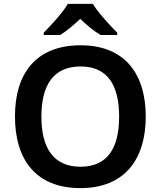

<svg xmlns="http://www.w3.org/2000/svg" viewBox="-20 -958 827 988"><path d="M458 -938H329C302 -892 243 -828 205 -790V-778H290C325 -800 357 -827 393 -861C428 -827 463 -798 498 -778H583V-790C547 -826 485 -892 458 -938ZM730 -358C730 -580 620 -725 395 -725C164 -725 57 -579 57 -359C57 -137 164 10 394 10C620 10 730 -137 730 -358ZM193 -358C193 -519 254 -616 395 -616C534 -616 593 -519 593 -358C593 -197 534 -100 394 -100C255 -100 193 -197 193 -358Z"/></svg>

Font: Noto Sans Myanmar UI SemiBold
Style: Regular
Weight: 600
Designer: Monotype Design Team
Foundry: Monotype Imaging Inc.
Version: Version 2.103